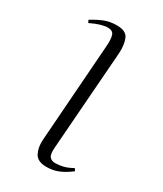

<svg xmlns="http://www.w3.org/2000/svg" viewBox="-144 -581 554 653"><g transform="rotate(30 133.0 -254.5)"><path d="M122 -445Q124 -474 119 -487.5Q114 -501 95 -501Q70 -501 29 -481L24 -491Q50 -507 71 -515Q92 -523 118 -523Q154 -523 163.5 -501Q173 -479 171 -445L142 -56Q140 -30 147.5 -21Q155 -12 169 -12Q184 -12 200.5 -16Q217 -20 236 -31L242 -22Q222 -6 199.5 4Q177 14 150 14Q115 14 103.5 -7.5Q92 -29 94 -60Z"/></g></svg>

Font: Literata 72pt ExtraLight
Style: Italic
Weight: 200
Italic angle: -2°
Designer: Latin by Veronika Burian and Jose Scaglione. Greek by Irene Vlachou. Cyrillic by Vera Evstafieva
Foundry: TypeTogether
Version: Version 3.002